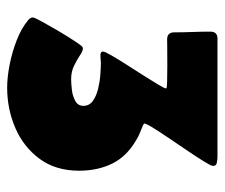

<svg xmlns="http://www.w3.org/2000/svg" viewBox="-66 -561 634 542"><g transform="rotate(90 251.0 -290.0)"><path d="M423.8 -586.9Q429.2 -586.9 438.7 -585.2Q448.2 -583.5 448.2 -575.7V-572.8Q446.8 -566.4 434.3 -546.4Q421.9 -526.4 404.3 -500.5Q386.7 -474.6 369.4 -449Q352.1 -423.3 340.3 -404.3Q328.6 -385.3 328.6 -379.9Q329.6 -379.4 330.8 -378.4Q332 -377.4 333 -377Q344.2 -372.1 355.5 -367.7Q366.7 -363.3 377.4 -356.4Q422.4 -329.6 441.9 -289.6Q461.4 -249.5 461.9 -198.7V-196.3Q461.9 -130.4 428.5 -85Q395 -39.6 341.6 -16.4Q288.1 6.8 227.1 6.8Q198.2 6.8 162.4 -0.2Q126.5 -7.3 92.8 -20.5Q59.1 -33.7 36.6 -52.7Q29.3 -58.6 29.3 -65.9Q29.3 -69.8 40.5 -90.6Q51.8 -111.3 66.9 -137Q82 -162.6 95.2 -182.6Q108.4 -202.6 112.3 -205.6Q114.7 -207 116.7 -207Q124 -207 136.2 -198.7Q148.4 -190.4 165.5 -182.1Q182.6 -173.8 203.6 -173.8Q214.8 -173.8 232.7 -175.8Q250.5 -177.7 264.6 -185.3Q278.8 -192.9 278.8 -208.5Q278.8 -225.1 264.9 -235.1Q251 -245.1 230.5 -250Q210 -254.9 189.9 -256.3Q169.9 -257.8 158.2 -257.8Q153.3 -257.8 139.4 -256.6Q125.5 -255.4 125.5 -263.7Q125.5 -268.6 136 -286.9Q146.5 -305.2 162.1 -329.6Q177.7 -354 193.1 -378.2Q208.5 -402.3 219 -419.9Q229.5 -437.5 229.5 -441.4Q229.5 -442.4 229 -442.9Q227.1 -444.3 207.8 -444.8Q188.5 -445.3 163.6 -445.3Q138.7 -445.3 117.7 -445.1Q96.7 -444.8 91.3 -444.8Q71.3 -444.8 71.3 -464.8Q71.3 -490.7 70.3 -516.1Q69.3 -541.5 69.3 -566.9Q69.3 -586.9 88.9 -586.9Z"/></g></svg>

Font: Belanosima
Style: Bold
Weight: 700
Designer: The DocRepair Project, Santiago Orozco
Foundry: Google
Version: Version 2.000